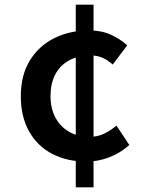

<svg xmlns="http://www.w3.org/2000/svg" viewBox="-20 -759 620 821"><path d="M351 -68Q267 -68 203.5 -101Q140 -134 104.5 -197Q69 -260 69 -348Q69 -438 108 -501Q147 -564 213.5 -596.5Q280 -629 361 -629Q414 -629 454.5 -610.5Q495 -592 524 -565L462 -483Q440 -503 417 -512.5Q394 -522 368 -522Q314 -522 275 -500.5Q236 -479 216 -440Q196 -401 196 -348Q196 -296 216.5 -257Q237 -218 274.5 -196Q312 -174 364 -174Q399 -174 427.5 -188.5Q456 -203 478 -222L533 -139Q494 -104 446 -86Q398 -68 351 -68ZM304 42V-739H380V42Z"/></svg>

Font: Noto Sans SC SemiBold
Style: Regular
Weight: 600
Designer: Ryoko NISHIZUKA 西塚涼子 (kana, bopomofo & ideographs); Paul D. Hunt (Latin, Greek & Cyrillic); Sandoll Communications 산돌커뮤니
Foundry: Adobe
Version: Version 2.004-H2;hotconv 1.0.118;makeotfexe 2.5.65603